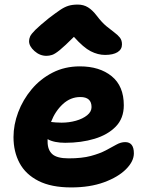

<svg xmlns="http://www.w3.org/2000/svg" viewBox="-20 -809 640 839"><path d="M291 10Q204 10 148 -18.5Q92 -47 65.5 -96.5Q39 -146 39 -210Q39 -264 59.5 -318.5Q80 -373 118 -418.5Q156 -464 209.5 -491.5Q263 -519 329 -519Q415 -519 468 -476Q521 -433 521 -349Q521 -292 486 -256Q451 -220 393 -202.5Q335 -185 265 -185Q241 -185 221.5 -189Q202 -193 188 -201Q188 -195 188 -190Q188 -154 208.5 -135.5Q229 -117 280 -117Q338 -117 377 -127.5Q416 -138 442.5 -152Q469 -166 488.5 -177Q508 -188 527 -188Q565 -188 565 -139Q565 -104 530.5 -69.5Q496 -35 434.5 -12.5Q373 10 291 10ZM331 -385Q288 -385 254.5 -354Q221 -323 203 -276Q212 -275 223 -274Q234 -273 249 -273Q282 -273 312 -281.5Q342 -290 361 -305.5Q380 -321 380 -341Q380 -385 331 -385ZM183 -565Q154 -565 130.5 -586Q107 -607 107 -629Q107 -639 111.5 -649.5Q116 -660 134.5 -678.5Q153 -697 194 -730Q223 -752 242 -765Q261 -778 278.5 -783.5Q296 -789 320 -789Q345 -789 364.5 -777Q384 -765 403 -740Q425 -711 445 -694.5Q465 -678 480 -667Q495 -656 504 -644.5Q513 -633 513 -615Q513 -593 493.5 -581Q474 -569 439 -569Q408 -569 376.5 -585Q345 -601 303 -648Q263 -608 241.5 -590.5Q220 -573 207.5 -569Q195 -565 183 -565Z"/></svg>

Font: Shantell Sans Normal
Style: Bold
Weight: 700
Designer: Stephen Nixon, Anya Danilova, Shantell Martin
Foundry: Arrow Type
Version: Version 1.009;[a7da0bfa3]